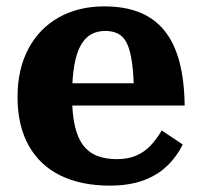

<svg xmlns="http://www.w3.org/2000/svg" viewBox="-20 -570 631 602"><path d="M206 -267Q206 -212 215 -174Q224 -136 241.5 -113.5Q259 -91 285.5 -81Q312 -71 346 -71Q382 -71 408 -82.5Q434 -94 453 -114.5Q472 -135 487 -161L553 -117Q533 -77 502 -48Q471 -19 427 -3.5Q383 12 324 12Q235 12 170 -19.5Q105 -51 70 -113.5Q35 -176 35 -266Q35 -353 69 -417Q103 -481 164.5 -515.5Q226 -550 307 -550Q371 -550 418 -531Q465 -512 496 -473.5Q527 -435 542.5 -376.5Q558 -318 559 -239H163V-309H420L400 -281Q399 -339 393.5 -376.5Q388 -414 377.5 -435Q367 -456 350 -464.5Q333 -473 310 -473Q285 -473 266 -462.5Q247 -452 233.5 -428.5Q220 -405 213 -365.5Q206 -326 206 -267Z"/></svg>

Font: Roboto Serif SemiCondensed
Style: Bold
Weight: 700
Width: 4
Designer: Greg Gazdowicz
Foundry: Commercial Type
Version: Version 1.007